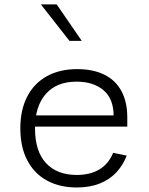

<svg xmlns="http://www.w3.org/2000/svg" viewBox="-20 -818 660 850"><path d="M321.5 -512Q391.5 -512 441.2 -487.8Q491 -463.5 517.2 -415.5Q543.5 -367.5 543.5 -298V-257.5H114.5V-307H511L483 -283V-304.5Q483 -381 438 -418.8Q393 -456.5 319 -456.5Q230.5 -456.5 182.8 -402Q135 -347.5 135 -250Q135 -148 183.8 -95.8Q232.5 -43.5 320 -43.5Q379 -43.5 419.8 -67.8Q460.5 -92 481 -141.5L541 -129Q524.5 -86.5 495.2 -55Q466 -23.5 422 -5.8Q378 12 320 12Q244.5 12 188.2 -18.5Q132 -49 101 -107.8Q70 -166.5 70 -250Q70 -331.5 100.5 -390.5Q131 -449.5 187.8 -480.8Q244.5 -512 321.5 -512ZM287.5 -637 161 -798.5H231L342 -637Z"/></svg>

Font: Monaspace Neon Var ExtraLight
Style: Regular
Weight: 200
Designer: Riley Cran and the Lettermatic Team
Version: Version 1.200 (Monaspace Neon Var)